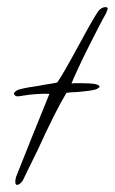

<svg xmlns="http://www.w3.org/2000/svg" viewBox="-20 -427 323 540"><path d="M28 93Q23 93 23 84Q23 82 23.5 78.5Q24 75 25 71L68 -37L119 -163Q107 -164 84 -162.5Q61 -161 45 -158Q39 -157 35.5 -156.5Q32 -156 30 -156Q22 -156 19 -163Q20 -169 30 -174Q35 -176 42 -177.5Q49 -179 59 -181Q70 -183 78.5 -184Q87 -185 91 -186Q96 -187 101 -188Q106 -189 113 -190Q119 -191 126 -192Q133 -193 141 -195Q149 -206 165 -234Q181 -262 206 -308Q226 -345 238.5 -366.5Q251 -388 256 -395Q265 -407 277 -407Q283 -407 283 -402Q283 -401 278 -389Q272 -379 258 -352Q244 -325 228 -293Q212 -261 199 -233Q186 -205 181 -192Q186 -193 192.5 -193Q199 -193 209 -193Q220 -193 229.5 -192.5Q239 -192 246 -191Q260 -188 260 -183Q260 -181 251 -176Q246 -174 232 -172Q218 -170 195 -168Q189 -168 182 -167.5Q175 -167 167 -166Q137 -117 85 -3Q66 35 56 56Q46 77 44 81Q35 93 28 93Z"/></svg>

Font: Allison
Style: Regular
Weight: 400
Designer: Robert E. Leuschke
Foundry: Robert E. Leuschke
Version: Version 1.010; ttfautohint (v1.8.3)